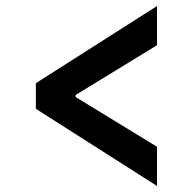

<svg xmlns="http://www.w3.org/2000/svg" viewBox="-20 -613 640 637"><path d="M501 4V-126L231 -291V-298L501 -463V-593L99 -337V-252Z"/></svg>

Font: IBM Plex Thai Looped SemiBold
Style: Regular
Weight: 600
Designer: Mike Abbink, Paul van der Laan, Pieter van Rosmalen, Ben Mitchell, Mark Frömberg
Foundry: Bold Monday
Version: Version 1.0